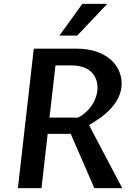

<svg xmlns="http://www.w3.org/2000/svg" viewBox="-20 -965 707 985"><path d="M224.6 -278.3 192.9 0H71.8L153.3 -715.3H373.5Q428.2 -715.3 471.2 -701.2Q514.2 -687 543.7 -662.6Q573.2 -638.2 588.6 -605.7Q604 -573.2 604 -537.1Q604 -499.5 588.9 -467.5Q573.7 -435.5 549.6 -409.2Q525.4 -382.8 495.6 -361.3Q465.8 -339.8 436.5 -323.7L606.9 0H463.9L342.8 -278.3ZM233.9 -361.8H380.9Q401.9 -372.6 420.2 -388.9Q438.5 -405.3 451.7 -425.3Q464.8 -445.3 472.4 -468.3Q480 -491.2 480 -515.6Q480 -540 471.7 -561Q463.4 -582 446.8 -597.2Q430.2 -612.3 405 -620.8Q379.9 -629.4 346.2 -629.4H264.6ZM284.7 -782.2 402.3 -945.3H530.3L376 -782.2Z"/></svg>

Font: Proza Libre
Style: Medium Italic
Weight: 500
Designer: Jasper de Waard
Foundry: Jasper de Waard
Version: Version 1.000; ttfautohint (v1.4.1.8-43bc)